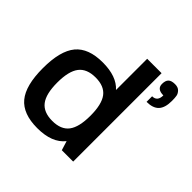

<svg xmlns="http://www.w3.org/2000/svg" viewBox="-177 -887 1075 1075"><g transform="rotate(45 360.0 -350.0)"><path d="M423 -55Q372 10 255 10Q142 10 91 -51.5Q40 -113 40 -250Q40 -387 91 -448.5Q142 -510 255 -510Q365 -510 416 -453V-700H530V0H440ZM185.5 -119Q217 -78 286 -78Q355 -78 386 -119Q417 -160 417 -250Q417 -340 386 -381Q355 -422 286 -422Q217 -422 185.5 -381Q154 -340 154 -250Q154 -160 185.5 -119ZM627 -710Q651 -710 663.5 -697Q676 -684 678.5 -669.5Q681 -655 681 -631Q681 -577 657.5 -552Q634 -527 584 -527V-571Q625 -571 625 -619Q574 -619 574 -659Q574 -686 586.5 -698Q599 -710 627 -710Z"/></g></svg>

Font: Fivo Sans Med
Style: Regular
Weight: 450
Designer: Alexander Slobzheninov
Foundry: Alexander Slobzheninov
Version: 1.0